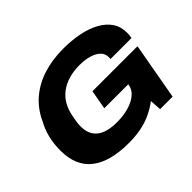

<svg xmlns="http://www.w3.org/2000/svg" viewBox="-146 -946 1206 1206"><g transform="rotate(-45 457.0 -343.5)"><path d="M394 12Q228 12 142 -55Q56 -122 56 -258Q56 -319 69 -371.5Q82 -424 106 -466Q140 -542 199.5 -594Q259 -646 340.5 -672.5Q422 -699 520 -699Q597 -699 661.5 -686Q726 -673 774.5 -646Q823 -619 849.5 -579.5Q876 -540 876 -486Q876 -476 875 -465Q874 -454 872 -443H685Q686 -447 686 -451Q686 -455 686 -459Q686 -483 673.5 -500.5Q661 -518 638 -530Q615 -542 585.5 -548Q556 -554 522 -554Q469 -554 425.5 -541.5Q382 -529 349 -504.5Q316 -480 295 -445Q274 -410 265 -364Q261 -344 258.5 -330Q256 -316 255 -306.5Q254 -297 253.5 -289.5Q253 -282 253 -276Q253 -228 273.5 -196Q294 -164 334.5 -148.5Q375 -133 433 -133Q492 -133 539.5 -147Q587 -161 616.5 -186.5Q646 -212 651 -247L652 -252H439L462 -380H862L794 0H683L678 -77Q640 -48 596 -27.5Q552 -7 501.5 2.5Q451 12 394 12Z"/></g></svg>

Font: Archivo SemiExpanded ExtraBold
Style: Italic
Weight: 800
Width: 6
Italic angle: -10°
Designer: Hector Gatti
Foundry: Omnibus-Type
Version: Version 2.001